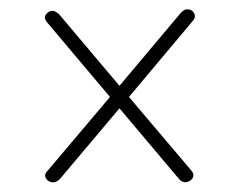

<svg xmlns="http://www.w3.org/2000/svg" viewBox="-20 -542 506 405"><path d="M81 -161Q69.5 -171.5 81 -182.5L212 -337.5L80.5 -493.5Q68.5 -506.5 81.5 -516Q92.5 -524 105 -511.5L232 -361L361.5 -515Q372.5 -527 385 -519.5Q397 -508.5 385.5 -496.5L252 -337.5L383 -183Q393.5 -171 382 -161.5Q368.5 -152.5 358 -164L232 -313.5L106 -164Q94 -152.5 81 -161Z"/></svg>

Font: Fraunces 9pt Soft Thin
Style: Regular
Weight: 100
Version: Version 1.000;[b76b70a41]